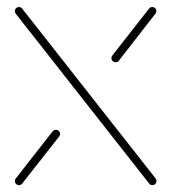

<svg xmlns="http://www.w3.org/2000/svg" viewBox="-20 -539 499 559"><path d="M142.6 -161.1Q147.8 -161.1 151.3 -157.6Q154.8 -154.1 154.8 -148.9Q154.8 -144.8 152.2 -141.5L44.4 -4.4Q41.1 0 35.2 0Q30.4 0 26.9 -3.5Q23.3 -7 23.3 -11.9Q23.3 -16.7 25.9 -19.3L133 -156.3Q136.7 -161.1 142.6 -161.1ZM23.3 -506.7Q23.3 -511.9 26.9 -515.2Q30.4 -518.5 35.2 -518.5Q41.1 -518.5 44.4 -514.1L432.6 -20Q435.6 -16.7 435.6 -11.9Q435.6 -7 432.2 -3.5Q428.9 0 423.7 0Q417.8 0 414.4 -4.4L26.3 -498.5Q23.3 -501.9 23.3 -506.7ZM423.3 -518.5Q428.5 -518.5 431.9 -515.2Q435.2 -511.9 435.2 -506.7Q435.2 -501.9 432.6 -499.3L325.9 -362.2Q322.6 -357.8 316.3 -357.8Q311.5 -357.8 308 -361.3Q304.4 -364.8 304.4 -369.6Q304.4 -373.7 306.7 -377L414.1 -514.1Q417.4 -518.5 423.3 -518.5Z"/></svg>

Font: 26F Galaxy Sans Thin
Style: Regular
Weight: 100
Designer: C₂₉H₂₅N₃O₅
Version: Version 1.100